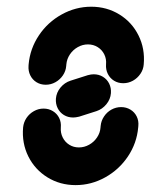

<svg xmlns="http://www.w3.org/2000/svg" viewBox="-20 -542 447 566"><path d="M337 -226.3Q352.2 -226.3 364.4 -218.9Q376.7 -211.5 383 -198.7Q389.3 -185.9 387.8 -170.7L387.4 -166.3Q383.3 -120 357.2 -80.9Q331.1 -41.9 290 -19.1Q248.9 3.7 203 3.7Q157 3.7 120 -19.1Q83 -41.9 63.5 -80.9Q44.1 -120 48.1 -166.3Q49.6 -181.5 58.1 -194.3Q66.7 -207 80 -214.4Q93.3 -221.9 108.5 -221.9Q123.7 -221.9 135.9 -214.4Q148.1 -207 154.4 -194.3Q160.7 -181.5 159.3 -166.3Q158.1 -150.4 164.8 -136.9Q171.5 -123.3 184.1 -115.4Q196.7 -107.4 212.6 -107.4Q228.5 -107.4 242.8 -115.4Q257 -123.3 266.1 -136.9Q275.2 -150.4 276.3 -166.3L276.7 -170.7Q278.1 -185.9 286.7 -198.7Q295.2 -211.5 308.5 -218.9Q321.9 -226.3 337 -226.3ZM256.3 -323Q271.5 -323 283.5 -315.6Q295.6 -308.1 301.9 -295.4Q308.1 -282.6 307 -267.4Q305.6 -249.3 293.5 -234.6Q281.5 -220 264.4 -214.4L213.3 -198.1Q203 -195.6 195.6 -195.6Q180.4 -195.6 168.3 -203Q156.3 -210.4 150 -223.1Q143.7 -235.9 144.8 -251.1Q146.3 -269.3 158.3 -283.9Q170.4 -298.5 187.8 -304.1L238.9 -320.4Q248.5 -323 256.3 -323ZM114.8 -292.2Q99.6 -292.2 87.6 -299.6Q75.6 -307 69.3 -319.8Q63 -332.6 64.1 -347.8L64.4 -352.2Q68.5 -398.5 94.6 -437.6Q120.7 -476.7 161.9 -499.4Q203 -522.2 248.9 -522.2Q294.8 -522.2 331.9 -499.4Q368.9 -476.7 388.3 -437.6Q407.8 -398.5 403.7 -352.2Q402.6 -337 393.9 -324.3Q385.2 -311.5 371.9 -304.1Q358.5 -296.7 343.3 -296.7Q328.1 -296.7 316.1 -304.1Q304.1 -311.5 297.8 -324.3Q291.5 -337 292.6 -352.2Q294.1 -368.1 287.4 -381.7Q280.7 -395.2 268 -403.1Q255.2 -411.1 239.3 -411.1Q223.3 -411.1 209.3 -403.1Q195.2 -395.2 186.1 -381.7Q177 -368.1 175.6 -352.2L175.2 -347.8Q174.1 -332.6 165.4 -319.8Q156.7 -307 143.3 -299.6Q130 -292.2 114.8 -292.2Z"/></svg>

Font: 26F Galaxy Sans Oblique
Style: Regular
Weight: 400
Italic angle: -5°
Designer: C₂₉H₂₅N₃O₅
Version: Version 1.200;FEAKit 1.0